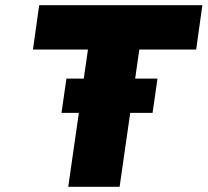

<svg xmlns="http://www.w3.org/2000/svg" viewBox="-20 -720 800 740"><path d="M217 -285 236 -417H587L568 -285ZM243 0 319 -529H107L131 -700H760L736 -529H517L441 0Z"/></svg>

Font: Lexend ExtBd
Style: Italic
Weight: 800
Italic angle: -8.13011°
Designer: Bonnie Shaver-Troup, Thomas Jockin
Foundry: Lexend
Version: Version 1.007